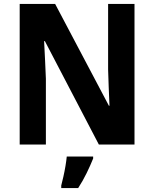

<svg xmlns="http://www.w3.org/2000/svg" viewBox="-20 -734 783 975"><path d="M663 0H482L208 -525H204Q207 -473 209 -425.5Q211 -378 213 -334V0H80V-714H260L533 -197H536Q534 -246 532 -292Q530 -338 529 -381V-714H663ZM453 71Q439 106 420 145Q401 184 377 221H291V208Q296 189 302 162.5Q308 136 312.5 109Q317 82 319 61H453Z"/></svg>

Font: Noto Sans Ethiopic SemiCondensed
Style: Bold
Weight: 700
Width: 4
Designer: Monotype Design Team
Foundry: Monotype Imaging Inc.
Version: Version 2.102; ttfautohint (v1.8.4.7-5d5b)